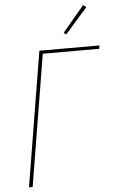

<svg xmlns="http://www.w3.org/2000/svg" viewBox="-63 -1003 626 1044"><g transform="rotate(-5 250.5 -480.5)"><path d="M52 0 173 -735H501L498 -717H190L72 0ZM326 -810 313 -820 431 -961 448 -949Z"/></g></svg>

Font: Iosevka Curly Thin
Style: Italic
Weight: 100
Italic angle: -9°
Monospace: yes
Designer: Belleve Invis
Foundry: Belleve Invis
Version: Version 22.1.2; ttfautohint (v1.8.4)